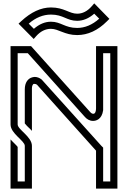

<svg xmlns="http://www.w3.org/2000/svg" viewBox="-20 -1103 748 1123"><path d="M666.7 -833.3H541.7V-468.8C541.7 -456.3 538.5 -437.5 526 -437.5C519.8 -437.5 513.5 -440.6 507.3 -447.9L161.5 -833.3H41.7V-375C41.7 -321.5 125 -279.7 125 -250V-41.7H83.3V-242.7C83.3 -247.1 53.1 -274.1 41.7 -287.5V0H166.7V-250C166.7 -303.5 83.3 -345.3 83.3 -375V-791.7H142.7L474 -421.9C486.5 -406.3 504.2 -395.8 524 -395.8C540.2 -395.8 575.4 -402.7 583.3 -458.3V-791.7H625V-41.7H583.3V-239.6L572.9 -250L224 -637.5C212.5 -646.9 197.9 -653.1 183.3 -653.1C178.1 -653.1 170.8 -651 169.8 -651C142.8 -644.3 125 -619.7 125 -580.2V-381.2C143.8 -357.8 151 -355.8 166.7 -337.5V-586.5C166.7 -600 171.9 -612.5 179.2 -612.5C195.8 -612.5 199 -604.2 202.1 -601L541.7 -221.9V0H666.7ZM431.3 -897.9C493.8 -897.9 552.1 -925 605.2 -978.1L619.8 -992.7L531.2 -1083.3L516.7 -1066.7C491.7 -1037.5 462.5 -1022.9 431.3 -1022.9C385.3 -1022.9 354.7 -1059.4 278.1 -1059.4C219.8 -1059.4 161.5 -1032.3 104.2 -979.2L88.5 -964.6L177.1 -875L191.7 -891.7C216.7 -919.8 245.8 -934.4 278.1 -934.4C322.1 -934.4 358.5 -897.9 431.3 -897.9ZM278.1 -976C243.8 -976 210.4 -962.5 178.1 -934.4L147.9 -964.6C188.5 -1000 232.3 -1017.7 278.1 -1017.7C350.9 -1017.7 370 -981.3 431.3 -981.3C465.6 -981.3 499 -994.8 531.2 -1022.9L560.4 -993.8C519.8 -957.3 476 -939.6 431.3 -939.6C359.1 -939.6 337.1 -976 278.1 -976Z"/></svg>

Font: Sportrop
Style: Regular
Weight: 500
Version: Version 0.9